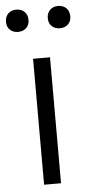

<svg xmlns="http://www.w3.org/2000/svg" viewBox="-92 -791 385 824"><g transform="rotate(-5 100.5 -379.5)"><path d="M64 0V-542.5H137V0ZM190.5 -663Q169 -663 155.5 -675.8Q142 -688.5 142 -710.5Q142 -732.5 155.5 -745.8Q169 -759 190.5 -759Q212 -759 225.5 -745.8Q239 -732.5 239 -710.5Q239 -688.5 225.5 -675.8Q212 -663 190.5 -663ZM10.5 -663Q-11 -663 -24.5 -675.8Q-38 -688.5 -38 -710.5Q-38 -732.5 -24.5 -745.8Q-11 -759 10.5 -759Q32 -759 45.5 -745.8Q59 -732.5 59 -710.5Q59 -688.5 45.5 -675.8Q32 -663 10.5 -663Z"/></g></svg>

Font: Encode Sans Condensed
Style: Regular
Weight: 400
Width: 3
Designer: Multiple Designers
Foundry: Impallari Type
Version: Version 3.000; ttfautohint (v1.8.3) -l 8 -r 50 -G 200 -x 14 